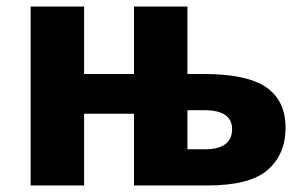

<svg xmlns="http://www.w3.org/2000/svg" viewBox="-20 -569 930 589"><path d="M606 -231Q692 -231 692 -173Q692 -111 608 -111H555V-231ZM555 -549H391V-342H238V-549H74V0H238V-220H391V0H615Q747 0 801.5 -48Q856 -96 856 -177Q856 -260 797 -301Q738 -342 605 -342H555Z"/></svg>

Font: Noto Sans UI Extra
Style: Regular
Weight: 800
Designer: Monotype Design Team
Foundry: Monotype Imaging Inc.
Version: Version 1.901